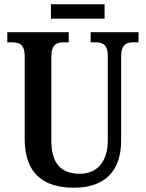

<svg xmlns="http://www.w3.org/2000/svg" viewBox="-20 -864 679 894"><path d="M217 -777H467V-844H217ZM325 10C474 10 544 -74 544 -208V-599C544 -659 569 -667 605 -667H625V-714H402V-667H422C456 -667 482 -659 482 -603V-210C482 -114 434 -55 352 -55C271 -55 219 -95 219 -210V-599C219 -659 245 -667 280 -667H300V-714H14V-667H34C68 -667 95 -659 95 -603V-217C95 -53 185 10 325 10Z"/></svg>

Font: Noto Serif Tamil Condensed SemiBold
Style: Italic
Weight: 600
Width: 3
Italic angle: -12°
Designer: Indian Type Foundry, Tom Grace, and the Monotype Design Team
Foundry: Monotype Imaging Inc.
Version: Version 2.003